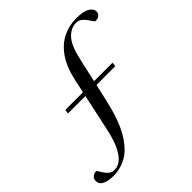

<svg xmlns="http://www.w3.org/2000/svg" viewBox="-268 -890 1172 1172"><g transform="rotate(-45 318.0 -304.0)"><path d="M50 117Q4.5 117 -22.8 103.5Q-50 90 -50 63.5Q-50 41.5 -36 31.2Q-22 21 -7.5 21Q-2.5 21 4 32.2Q10.5 43.5 20.2 58.2Q30 73 44.2 84.2Q58.5 95.5 79.5 95.5Q95 95.5 113.5 87.8Q132 80 151.2 58.2Q170.5 36.5 188.8 -5.2Q207 -47 221.5 -115L272 -349.5H122L125 -376.5H278L296.5 -463Q317 -557 357.5 -614.8Q398 -672.5 452.2 -698.8Q506.5 -725 567.5 -725Q631 -725 658.2 -707.2Q685.5 -689.5 685.5 -667.5Q685.5 -651 673.8 -640.2Q662 -629.5 641 -629.5Q635 -629.5 627.5 -641Q620 -652.5 609.5 -667.8Q599 -683 583.8 -694.5Q568.5 -706 546.5 -706Q503.5 -706 467 -668.2Q430.5 -630.5 409.5 -536.5L373.5 -376.5H533L530 -349.5H367.5L343 -241Q312 -102 266.2 -24Q220.5 54 165.5 85.5Q110.5 117 50 117Z"/></g></svg>

Font: Newsreader 72pt
Style: Italic
Weight: 400
Italic angle: -17°
Designer: Hugues Gentile
Foundry: Production Type
Version: Version 1.003; ttfautohint (v1.8.3)